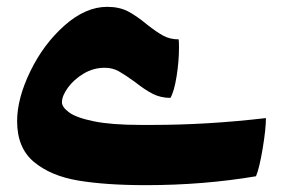

<svg xmlns="http://www.w3.org/2000/svg" viewBox="-20 -533 827 561"><path d="M375 -293Q346 -314 327.5 -324.5Q309 -335 286 -335Q253 -335 224.5 -318Q196 -301 178.5 -277Q161 -253 161 -234Q161 -220 182 -204.5Q203 -189 254.5 -178.5Q306 -168 391 -168H425Q586 -168 757 -188Q757 -156 747.5 -99Q738 -42 728 -18Q574 8 406 8Q289 8 208.5 -5.5Q128 -19 79 -60Q30 -101 30 -179Q30 -245 68.5 -324.5Q107 -404 168.5 -458.5Q230 -513 293 -513Q329 -513 354.5 -499.5Q380 -486 410 -461Q438 -439 457.5 -428.5Q477 -418 502 -418Q503 -411 503 -394Q503 -354 496 -310Q489 -266 478 -247Q450 -247 427 -258.5Q404 -270 375 -293Z"/></svg>

Font: Lalezar
Style: Regular
Weight: 400
Designer: Borna Izadpanah
Foundry: Borna Izadpanah
Version: Version 1.003